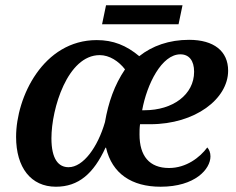

<svg xmlns="http://www.w3.org/2000/svg" viewBox="-20 -698 895 728"><path d="M367 -606H657L672 -678H382ZM192 10C278 10 335 -40 380 -138H382C405 -39 480 10 589 10C720 10 778 -57 778 -105C778 -120 773 -131 766 -139C738 -101 686 -61 621 -61C546 -61 509 -107 509 -188C509 -199 509 -213 511 -227H550C720 -227 845 -323 845 -430C845 -504 791 -547 697 -547C621 -547 557 -524 508 -485C459 -526 409 -546 347 -546C144 -546 41 -330 41 -179C41 -63 97 10 192 10ZM528 -280H519C537 -379 593 -492 664 -492C697 -492 716 -468 716 -426C716 -339 635 -280 528 -280ZM240 -64C202 -64 175 -94 175 -174C175 -286 236 -489 358 -489C395 -489 430 -466 454 -435C414 -376 391 -310 378 -235C351 -141 296 -64 240 -64Z"/></svg>

Font: Noto Serif SemiBold
Style: Italic
Weight: 600
Italic angle: -12°
Designer: Monotype Design Team
Foundry: Monotype Imaging Inc.
Version: Version 2.014